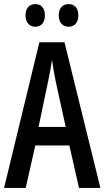

<svg xmlns="http://www.w3.org/2000/svg" viewBox="-20 -921 512 941"><path d="M105 -846C105 -809 126 -790 153 -790C181 -790 200 -809 200 -846C200 -882 181 -901 153 -901C126 -901 105 -883 105 -846ZM268 -846C268 -809 288 -790 316 -790C344 -790 364 -809 364 -846C364 -882 344 -901 316 -901C289 -901 268 -883 268 -846ZM367 0H472L296 -714H173L0 0H106L153 -208H320ZM253 -522 302 -299H169L216 -523C223 -557 231 -598 235 -628C239 -596 245 -563 253 -522Z"/></svg>

Font: Noto Sans Gurmukhi UI ExtraCondensed Medium
Style: Regular
Weight: 500
Width: 2
Designer: Jelle Bosma - Monotype Design Team
Foundry: Monotype Imaging Inc.
Version: Version 2.004